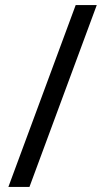

<svg xmlns="http://www.w3.org/2000/svg" viewBox="-20 -735 412 756"><path d="M361 -715H278L13 1H96Z"/></svg>

Font: Noto Sans Armenian SemiCondensed
Style: Regular
Weight: 400
Width: 4
Designer: Monotype Design Team
Foundry: Monotype Imaging Inc.
Version: Version 2.008